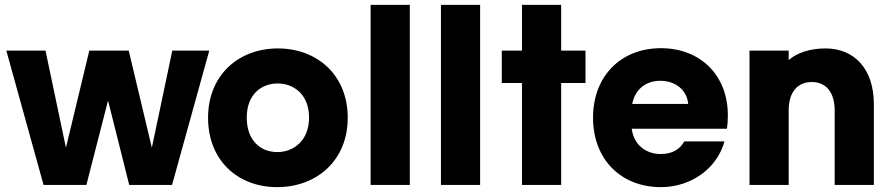

<svg xmlns="http://www.w3.org/2000/svg" viewBox="-20 -760 3670 789"><path d="M6 -552 159 0H335L424 -347L511 0H687L840 -552H688L604 -153L509 -552H347L251 -153L167 -552Z M1119 9C1282 9 1409 -101 1409 -276C1409 -451 1284 -561 1122 -561C960 -561 835 -451 835 -276C835 -101 957 9 1119 9ZM994 -277C994 -372 1054 -417 1121 -417C1187 -417 1250 -372 1250 -277C1250 -181 1185 -135 1120 -135C1052 -135 994 -181 994 -277Z M1503 -740V0H1664V-740Z M1792 -740V0H1953V-740Z M2286 0V-419H2386V-552H2286V-740H2125V-552H2042V-419H2125V0Z M2808 -333H2578C2590 -394 2635 -428 2693 -428C2755 -428 2803 -391 2808 -333ZM2417 -276C2417 -105 2532 9 2696 9C2822 9 2928 -70 2957 -179H2792C2776 -150 2747 -127 2695 -127C2637 -127 2585 -162 2576 -231H2967C2970 -248 2971 -269 2971 -286C2971 -452 2857 -562 2696 -562C2532 -562 2417 -448 2417 -276Z M3060 -552V0H3221V-307C3221 -382 3258 -423 3316 -423C3373 -423 3410 -382 3410 -307V0H3571V-332C3571 -478 3490 -561 3372 -561C3307 -561 3253 -542 3221 -513V-552Z"/></svg>

Font: Malmofest
Style: Bold
Weight: 700
Designer: Jonny Pinhorn (Poppins), Kolossal
Version: Version 1.004;Glyphs 3.1.2 (3151)